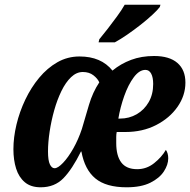

<svg xmlns="http://www.w3.org/2000/svg" viewBox="-20 -786 808 816"><path d="M153 10Q111 10 85.5 -11.5Q60 -33 48.5 -69.5Q37 -106 37 -152Q37 -202 50 -256.5Q63 -311 87.5 -362.5Q112 -414 146.5 -455.5Q181 -497 224 -521.5Q267 -546 318 -546Q410 -546 458 -486Q493 -515 537 -531.5Q581 -548 635 -548Q700 -548 734 -518.5Q768 -489 768 -435Q768 -380 734.5 -332Q701 -284 643.5 -254.5Q586 -225 513 -225H476Q474 -215 474 -204Q474 -193 474 -178Q474 -124 495.5 -95.5Q517 -67 563 -67Q603 -67 635 -92.5Q667 -118 685 -149Q695 -135 695 -113Q695 -86 676.5 -57.5Q658 -29 619 -9.5Q580 10 518 10Q431 10 385.5 -27.5Q340 -65 326 -142H324Q287 -67 249.5 -28.5Q212 10 153 10ZM490 -282Q529 -282 561 -300.5Q593 -319 612 -352Q631 -385 631 -429Q631 -457 622.5 -473Q614 -489 598 -489Q572 -489 548.5 -457.5Q525 -426 508 -378Q491 -330 483 -282ZM212 -71Q226 -71 248 -94Q270 -117 291.5 -155Q313 -193 328 -238Q342 -286 358 -340Q374 -394 402 -436Q395 -452 377 -466Q359 -480 332 -480Q305 -480 282 -458Q259 -436 241 -399Q223 -362 210.5 -317.5Q198 -273 191 -227Q184 -181 184 -142Q184 -104 192 -87.5Q200 -71 212 -71ZM399 -606 402 -619Q418 -638 438 -664Q458 -690 477.5 -716.5Q497 -743 510 -766H662L659 -756Q649 -743 627.5 -723Q606 -703 578 -681Q550 -659 521 -639Q492 -619 468 -606Z"/></svg>

Font: Noto Serif ExtraCondensed ExtraBold
Style: Italic
Weight: 800
Width: 2
Italic angle: -12°
Designer: Monotype Design Team
Foundry: Monotype Imaging Inc.
Version: Version 2.013